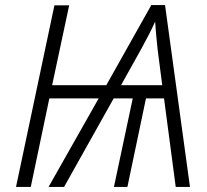

<svg xmlns="http://www.w3.org/2000/svg" viewBox="-20 -735 814 755"><path d="M43 0 194 -714H252L185 -400H398L575 -715H629L727 0H671L625 -348H554L481 0H428L502 -348H427L232 0H171L368 -348H174L101 0ZM456 -400H618L600 -539Q596 -574 594 -598.5Q592 -623 590 -650Q579 -625 564.5 -597Q550 -569 534 -540Z"/></svg>

Font: Noto Sans Display Light
Style: Italic
Weight: 300
Italic angle: -12°
Designer: Monotype Design Team
Foundry: Monotype Imaging Inc.
Version: Version 2.003